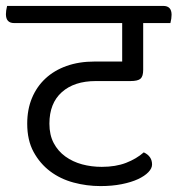

<svg xmlns="http://www.w3.org/2000/svg" viewBox="-48 -630 600 649"><path d="M436 -552V-394Q436 -372 427 -364Q418 -356 393 -356H276Q203 -356 161 -318.5Q119 -281 119 -212Q119 -174 133.5 -146.5Q148 -119 173 -101Q198 -83 229.5 -74.5Q261 -66 296 -66Q343 -66 378 -79.5Q413 -93 438 -115Q466 -102 466 -74Q466 -61 453.5 -48Q441 -35 418.5 -24.5Q396 -14 363.5 -7.5Q331 -1 292 -1Q245 -1 200.5 -13Q156 -25 121.5 -51Q87 -77 65.5 -116.5Q44 -156 44 -212Q44 -260 60 -298.5Q76 -337 105.5 -364.5Q135 -392 177 -407Q219 -422 272 -422H365V-552H0Q-28 -552 -28 -582Q-28 -588 -27 -595Q-26 -602 -24 -610H504Q532 -610 532 -580Q532 -574 531 -567Q530 -560 528 -552Z"/></svg>

Font: Baloo 2
Style: Regular
Weight: 400
Designer: Sarang Kulkarni and Ek Type
Foundry: Ek Type
Version: Version 1.640;hotconv 1.0.111;makeotfexe 2.5.65597; ttfautoh